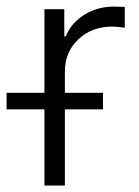

<svg xmlns="http://www.w3.org/2000/svg" viewBox="-54 -574 430 594"><path d="M83.5 0V-235.8H-33.7V-286.9H83.5V-545.5H144.9V-461.6H149.5Q166.2 -503.2 206.9 -528.4Q247.5 -553.6 298.7 -553.6Q306.5 -553.6 332 -552.6V-488.3Q303.6 -491.8 294 -491.8Q230.1 -491.8 188.4 -452.4Q146.7 -413 146.7 -352.3V-286.9H264.6V-235.8H146.7V0Z"/></svg>

Font: Inter Light BETA
Style: Regular
Weight: 300
Designer: Rasmus Andersson
Foundry: rsms
Version: Version 3.011;git-f93a4a705